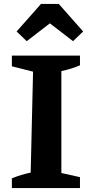

<svg xmlns="http://www.w3.org/2000/svg" viewBox="-20 -950 452 970"><path d="M40 0V-49Q64 -59 87.5 -66Q111 -73 135 -78L147 -588L40 -615V-669H384V-620Q363 -611 339 -603.5Q315 -596 290 -591V-76L384 -55V0ZM277 -930 400 -791 349 -742 232 -832 115 -742 64 -791 187 -930Z"/></svg>

Font: Piazzolla Thin ExtraBold
Style: Regular
Weight: 800
Version: Version 2.005